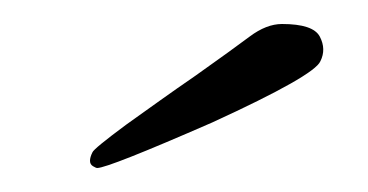

<svg xmlns="http://www.w3.org/2000/svg" viewBox="-20 -553 307 160"><path d="M61 -413Q60 -413 57.5 -414.5Q55 -416 55 -419Q55 -422 57 -426Q58 -429 85 -449Q99 -459 113 -469Q127 -479 143 -490Q174 -512 188 -522.5Q202 -533 215 -533Q241 -533 246.5 -522.5Q252 -512 247 -502Q242 -490 157 -451Q70 -413 61 -413Z"/></svg>

Font: #9Slide05 Great Vibes
Style: Regular
Weight: 400
Designer: Robert E. Leuschke
Foundry: Robert E. Leuschke
Version: Version 1.001